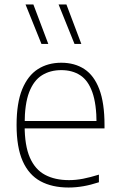

<svg xmlns="http://www.w3.org/2000/svg" viewBox="-20 -828 532 857"><path d="M286 9Q212.5 9 160.5 -19.2Q108.5 -47.5 81.2 -109Q54 -170.5 54 -270Q54 -368.5 79.2 -429.8Q104.5 -491 149.2 -519.5Q194 -548 253.5 -548Q313.5 -548 356.8 -519.5Q400 -491 423.2 -429.8Q446.5 -368.5 446.5 -270V-255H70.5V-288H424.5L411 -275Q411 -363.5 392.2 -416.2Q373.5 -469 338.2 -492Q303 -515 253.5 -515Q204 -515 167.2 -492Q130.5 -469 110.2 -416.5Q90 -364 90 -275V-267.5Q90 -178.5 113.2 -125Q136.5 -71.5 180.8 -47.8Q225 -24 288 -24Q318.5 -24 350.8 -30.2Q383 -36.5 421.5 -48.5V-14.5Q385 -2.5 352 3.2Q319 9 286 9ZM312.5 -632 241.5 -808H276.5L343 -632ZM165 -632 94 -808H129L195.5 -632Z"/></svg>

Font: Encode Sans Condensed Thin Thin
Style: Regular
Weight: 250
Version: Version 3.002